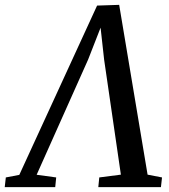

<svg xmlns="http://www.w3.org/2000/svg" viewBox="-66 -771 696 791"><path d="M425 -751 542 -51.5 601.5 -40 597 0H339L343 -40L432 -51.5L363 -525L343.5 -701L365 -699.5L297 -525.5L85 -51L165.5 -40L161.5 0H-46.5L-42 -40L13.5 -50.5L334 -748Z"/></svg>

Font: Merriweather 36pt
Style: Italic
Weight: 400
Italic angle: -7.8°
Version: Version 2.101